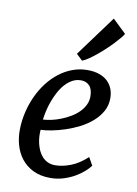

<svg xmlns="http://www.w3.org/2000/svg" viewBox="-94 -912 702 984"><g transform="rotate(10 257.0 -420.5)"><path d="M262.2 -640.6 417 -851.1 487.3 -783.7Q482.9 -775.4 470.9 -761Q459 -746.6 442.4 -729Q425.8 -711.4 406 -692.9Q386.2 -674.3 366.2 -658Q346.2 -641.6 327.4 -628.7Q308.6 -615.7 293.9 -610.4ZM41.5 -210Q42.5 -256.3 53.2 -300.8Q64 -345.2 82.5 -385Q101.1 -424.8 127 -458.3Q152.8 -491.7 184.6 -516.1Q216.3 -540.5 253.2 -554.2Q290 -567.9 330.6 -567.9Q366.2 -567.9 392.3 -558.6Q418.5 -549.3 435.8 -532.7Q453.1 -516.1 461.7 -493.9Q470.2 -471.7 470.2 -445.8Q470.2 -407.7 452.9 -377Q435.5 -346.2 407.5 -321.8Q379.4 -297.4 343.8 -279.3Q308.1 -261.2 272.2 -249.5Q236.3 -237.8 203.1 -231.4Q169.9 -225.1 146.5 -224.6Q145 -209 146 -190.4Q147 -171.9 151.4 -153.3Q155.8 -134.8 163.6 -117.7Q171.4 -100.6 183.6 -87.4Q195.8 -74.2 212.4 -66.4Q229 -58.6 251 -58.6Q288.6 -58.6 331.5 -75.2Q374.5 -91.8 416 -130.4L439 -89.4Q428.7 -74.7 409.4 -57.6Q390.1 -40.5 364 -25.4Q337.9 -10.3 305.7 -0.2Q273.4 9.8 237.8 9.8Q185.5 9.8 147.9 -8.8Q110.4 -27.3 86.4 -58.1Q62.5 -88.9 51.5 -128.4Q40.5 -168 41.5 -210ZM148.9 -278.3Q168.5 -279.3 192.4 -284.4Q216.3 -289.6 240.5 -299.1Q264.6 -308.6 287.8 -322Q311 -335.4 328.9 -352.8Q346.7 -370.1 357.4 -391.4Q368.2 -412.6 368.2 -437.5Q367.7 -475.6 350.8 -492.9Q334 -510.3 307.1 -510.3Q282.2 -510.3 261.7 -498.8Q241.2 -487.3 224.4 -468.5Q207.5 -449.7 194.6 -425.3Q181.6 -400.9 172.1 -375Q162.6 -349.1 157 -324Q151.4 -298.8 148.9 -278.3Z"/></g></svg>

Font: Merriweather
Style: Italic
Weight: 400
Italic angle: -7°
Designer: Eben Sorkin ( eben@eyebytes.com )
Foundry: Eben Sorkin ( eben@eyebytes.com )
Version: Version 1.005; ttfautohint (v0.97) -l 13 -r 13 -G 200 -x 24 